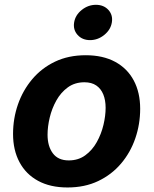

<svg xmlns="http://www.w3.org/2000/svg" viewBox="-20 -788 654 818"><path d="M267.8 10.7Q194 10.7 142.2 -17.6Q90.3 -45.8 63 -97.2Q35.6 -148.5 35.6 -217.2Q35.6 -283 56.5 -343.2Q77.5 -403.4 117.4 -450.7Q157.3 -498 214.6 -525.4Q272 -552.7 345.1 -552.7Q418.6 -552.7 470.6 -524.6Q522.5 -496.5 549.9 -445.1Q577.2 -393.8 577.2 -324.6Q577.2 -258.7 556.4 -198.5Q535.7 -138.2 495.7 -91.1Q455.7 -43.9 398.3 -16.6Q341 10.7 267.8 10.7ZM272.9 -104.6Q313.8 -104.6 343.5 -126.5Q373.3 -148.3 392.4 -182.7Q411.6 -217.1 420.8 -256Q430 -294.9 430 -328.7Q430 -361.5 420 -385.9Q410 -410.3 390.1 -423.9Q370.2 -437.5 339.7 -437.5Q298.9 -437.5 269.1 -415.9Q239.3 -394.3 220.2 -360.1Q201 -325.8 191.8 -287.1Q182.6 -248.3 182.6 -214Q182.6 -165.1 205.1 -134.9Q227.6 -104.6 272.9 -104.6ZM363.6 -617.1Q330.5 -617.1 310.6 -639.2Q290.8 -661.3 295.8 -692.3Q300.9 -723.9 328.3 -745.7Q355.6 -767.5 388.7 -767.5Q422 -767.5 441.9 -745.7Q461.7 -723.8 456.5 -692.3Q451.4 -661.3 424.2 -639.2Q396.9 -617.1 363.6 -617.1Z"/></svg>

Font: Inter
Style: Italic
Weight: 400
Italic angle: -9.3988°
Designer: Rasmus Andersson
Foundry: rsms
Version: Version 4.001;git-66647c0bb